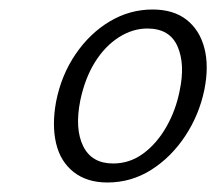

<svg xmlns="http://www.w3.org/2000/svg" viewBox="-20 -685 455 404"><path d="M206 -301Q163 -301 135 -323Q107 -345 98 -383.5Q89 -422 98 -471Q109 -527 139 -571Q169 -615 211 -640Q253 -665 301 -665Q345 -665 372.5 -643.5Q400 -622 410 -584Q420 -546 410 -496Q399 -443 369.5 -398.5Q340 -354 298 -327.5Q256 -301 206 -301ZM218 -341Q253 -341 281.5 -362Q310 -383 330 -418Q350 -453 358 -494Q370 -550 353.5 -587.5Q337 -625 290 -625Q259 -625 230 -606.5Q201 -588 180 -554.5Q159 -521 149 -474Q137 -414 155 -377.5Q173 -341 218 -341Z"/></svg>

Font: Ysabeau Office Light
Style: Italic
Weight: 300
Italic angle: -12°
Designer: Christian Thalmann (Catharsis Fonts)
Version: Version 2.001;gftools[0.9.30]; featfreeze: tnum,lnum,ss02